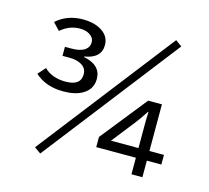

<svg xmlns="http://www.w3.org/2000/svg" viewBox="-118 -946 1236 1133"><g transform="rotate(15 500.0 -380.0)"><path d="M220.2 46.9 181.2 19 822.3 -807.1 860.8 -778.8ZM198.2 -599.1H240.2Q283.7 -599.1 310.1 -612.8Q343.8 -630.4 343.8 -666Q343.8 -687 327.1 -702.6Q300.8 -726.1 256.8 -726.1Q192.4 -726.1 139.2 -680.2L98.1 -724.1Q164.6 -783.2 260.7 -783.2Q318.8 -783.2 359.4 -763.2Q423.8 -731.4 423.8 -669.9Q423.8 -589.4 322.3 -573.2V-570.3Q429.2 -548.8 429.2 -463.9Q429.2 -400.4 371.6 -367.7Q327.1 -342.3 256.3 -342.3Q148.9 -342.3 82 -403.3L123 -449.2Q170.9 -401.4 253.9 -401.4Q347.2 -401.4 347.2 -470.7Q347.2 -507.8 314.5 -526.9Q285.6 -543.9 241.2 -543.9H198.2ZM754.9 -419.4H838.9V-134.3H927.7V-75.2H838.9V25.9H772V-75.2H529.8V-137.2ZM772 -134.3V-275.4Q772 -319.8 773.9 -355.5H771Q739.7 -307.1 717.8 -279.3L604 -134.3Z"/></g></svg>

Font: FORM UDPGothic
Style: Regular
Weight: 400
Foundry: Pronama LLC
Version: Version 1.05101